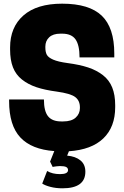

<svg xmlns="http://www.w3.org/2000/svg" viewBox="-20 -814 680 1050"><path d="M210.9 189.9 237.8 121.1Q266.1 138.2 308.1 138.2Q352.1 138.2 352.1 116.2Q352.1 105 342.3 99.6Q332.5 94.2 308.1 94.2Q299.8 94.2 289.8 95.5Q279.8 96.7 273.9 97.7L268.1 99.1L253.9 69.8L276.9 12.2Q152.8 3.4 91.3 -62.3Q29.8 -127.9 29.8 -261.2V-270H220.2Q220.2 -206.1 242.9 -178Q265.6 -149.9 314.9 -149.9H325.2Q371.1 -149.9 394 -170.9Q417 -191.9 417 -223.1V-227.1Q417 -263.7 391.4 -283.2Q365.7 -302.7 291 -313Q224.6 -321.8 179 -337.2Q133.3 -352.5 99.9 -379.2Q66.4 -405.8 50.8 -446Q35.2 -486.3 35.2 -543V-554.2Q35.2 -665.5 108.4 -729.7Q181.6 -793.9 319.8 -793.9Q467.8 -793.9 536.4 -728.3Q605 -662.6 605 -521V-500H415Q415 -567.4 393.1 -598.6Q371.1 -629.9 319.8 -629.9H310.1Q270 -629.9 249 -610.1Q228 -590.3 228 -559.1V-555.2Q228 -529.3 236.1 -514.4Q244.1 -499.5 271 -487.8Q297.9 -476.1 349.1 -469.2Q415.5 -460.4 461.9 -445.1Q508.3 -429.7 542.7 -403.1Q577.1 -376.5 593.5 -335.9Q609.9 -295.4 609.9 -238.8V-228Q609.9 -119.6 545.4 -57.4Q481 4.9 356.9 13.2L347.2 37.1Q392.6 41 419.7 63Q446.8 85 446.8 125Q446.8 215.8 321.8 215.8Q285.6 215.8 255.9 208Q226.1 200.2 210.9 189.9Z"/></svg>

Font: Cooper Hewitt
Style: Heavy
Weight: 713
Designer: Village Type and Design LLC
Foundry: Cooper Hewitt Smithsonian Design Museum
Version: 1.000